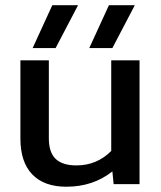

<svg xmlns="http://www.w3.org/2000/svg" viewBox="-20 -705 618 735"><path d="M105 -521 180.2 -685.1H278.8L192.9 -521ZM321.8 -521 397 -685.1H496.1L410.2 -521ZM233.9 9.8Q148.9 9.8 103.5 -37.4Q58.1 -84.5 58.1 -174.8V-474.1H167V-174.8Q167 -122.1 192.9 -96.9Q218.8 -71.8 272.9 -71.8Q350.6 -71.8 405.8 -127V-474.1H514.2V0H415L410.2 -48.8Q336.4 9.8 233.9 9.8Z"/></svg>

Font: Kanit
Style: Regular
Weight: 400
Designer: Katatrad Team
Foundry: CadsonDemak
Version: Version 1.000;PS 001.000;hotconv 1.0.88;makeotf.lib2.5.64775